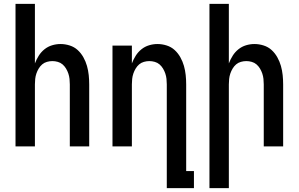

<svg xmlns="http://www.w3.org/2000/svg" viewBox="-20 -755 1540 990"><path d="M60 0V-735H160V-428Q168 -449 180 -468Q192 -487 209.5 -501Q227 -515 248.5 -521.5Q270 -528 292 -528Q316 -528 339.5 -520.5Q363 -513 380.5 -497Q398 -481 410 -459.5Q422 -438 428.5 -415Q435 -392 437.5 -368Q440 -344 440 -320V0H340V-320Q340 -334 338.5 -348Q337 -362 332.5 -375.5Q328 -389 320.5 -401.5Q313 -414 302.5 -423Q292 -432 278 -436Q264 -440 250 -440Q236 -440 222 -436Q208 -432 197.5 -423Q187 -414 179.5 -401.5Q172 -389 167.5 -375.5Q163 -362 161.5 -348Q160 -334 160 -320V0Z M840 215V-320Q840 -334 838.5 -348Q837 -362 832.5 -375.5Q828 -389 820.5 -401.5Q813 -414 802.5 -423Q792 -432 778 -436Q764 -440 750 -440Q736 -440 722 -436Q708 -432 697.5 -423Q687 -414 679.5 -401.5Q672 -389 667.5 -375.5Q663 -362 661.5 -348Q660 -334 660 -320V0H560V-520H660V-428Q668 -449 680 -468Q692 -487 709.5 -501Q727 -515 748.5 -521.5Q770 -528 792 -528Q816 -528 839.5 -520.5Q863 -513 880.5 -497Q898 -481 910 -459.5Q922 -438 928.5 -415Q935 -392 937.5 -368Q940 -344 940 -320V127H980V215Z M1060 215V-735H1160V-428Q1168 -449 1180 -468Q1192 -487 1209.5 -501Q1227 -515 1248.5 -521.5Q1270 -528 1292 -528Q1316 -528 1339.5 -520.5Q1363 -513 1380.5 -497Q1398 -481 1410 -459.5Q1422 -438 1428.5 -415Q1435 -392 1437.5 -368Q1440 -344 1440 -320V0H1340V-320Q1340 -334 1338.5 -348Q1337 -362 1332.5 -375.5Q1328 -389 1320.5 -401.5Q1313 -414 1302.5 -423Q1292 -432 1278 -436Q1264 -440 1250 -440Q1236 -440 1222 -436Q1208 -432 1197.5 -423Q1187 -414 1179.5 -401.5Q1172 -389 1167.5 -375.5Q1163 -362 1161.5 -348Q1160 -334 1160 -320V215Z"/></svg>

Font: Iosevka Term Curly Semibold
Style: Regular
Weight: 600
Designer: Belleve Invis
Foundry: Belleve Invis
Version: Version 32.3.0